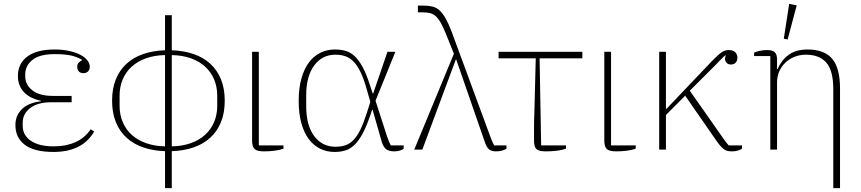

<svg xmlns="http://www.w3.org/2000/svg" viewBox="-20 -777 4470 997"><path d="M258 12Q158 12 109 -25Q60 -62 60 -128Q60 -176 93 -209.5Q126 -243 192 -251V-254Q135 -266 104 -299Q73 -332 73 -382Q73 -447 122 -483.5Q171 -520 263 -520Q305 -520 339 -512.5Q373 -505 397 -492.5Q421 -480 433.5 -464Q446 -448 446 -431Q446 -415 437 -406Q428 -397 413 -397Q398 -397 389.5 -406Q381 -415 381 -430Q381 -443 388 -451Q395 -459 406 -464V-466Q383 -481 350 -488.5Q317 -496 263 -496Q186 -496 148.5 -466Q111 -436 111 -391V-381Q111 -337 148 -308Q185 -279 254 -279H352V-246H246Q176 -246 137 -216Q98 -186 98 -141V-123Q98 -75 140 -46Q182 -17 260 -17Q323 -17 372 -39Q421 -61 451 -106L469 -94Q408 12 258 12Z M837 8Q775 6 724 -11.5Q673 -29 637 -62Q601 -95 581.5 -143Q562 -191 562 -254Q562 -317 581.5 -365Q601 -413 637 -446Q673 -479 724 -496.5Q775 -514 837 -516V-698H872V-516Q934 -514 985 -496.5Q1036 -479 1072 -446Q1108 -413 1127.5 -365Q1147 -317 1147 -254Q1147 -191 1127.5 -143Q1108 -95 1072 -62Q1036 -29 985 -11.5Q934 6 872 8V200H837ZM837 -491Q783 -490 739 -474.5Q695 -459 664.5 -431.5Q634 -404 617.5 -365.5Q601 -327 601 -280V-228Q601 -181 617.5 -142.5Q634 -104 664.5 -76.5Q695 -49 739 -33.5Q783 -18 837 -17ZM872 -17Q927 -18 970.5 -33.5Q1014 -49 1044.5 -76.5Q1075 -104 1091.5 -142.5Q1108 -181 1108 -228V-280Q1108 -327 1091.5 -365.5Q1075 -404 1044.5 -431.5Q1014 -459 970.5 -474.5Q927 -490 872 -491Z M1324 -508V-22H1452V-5Q1433 2 1406.5 5.5Q1380 9 1351 9Q1315 9 1302 -3Q1289 -15 1289 -47V-508Z M2076 -4Q2069 1 2055.5 5Q2042 9 2027 9Q1998 9 1982.5 -4.5Q1967 -18 1958 -56L1915 -206H1912L1902 -176Q1882 -118 1862 -81.5Q1842 -45 1820 -24Q1798 -3 1772.5 4.5Q1747 12 1717 12Q1677 12 1643 -4.5Q1609 -21 1584 -54Q1559 -87 1545 -137Q1531 -187 1531 -253Q1531 -319 1545 -369Q1559 -419 1584 -452.5Q1609 -486 1643.5 -503Q1678 -520 1719 -520Q1750 -520 1775.5 -512.5Q1801 -505 1822.5 -484.5Q1844 -464 1863.5 -428Q1883 -392 1901 -335L1915 -292H1918L1992 -508H2033L1930 -254L1990 -68Q1995 -54 1999.5 -43Q2004 -32 2009 -22H2076ZM1885 -311Q1870 -365 1853.5 -400Q1837 -435 1817.5 -455.5Q1798 -476 1774.5 -484.5Q1751 -493 1722 -493Q1653 -493 1611.5 -437Q1570 -381 1570 -282V-225Q1570 -126 1611.5 -70.5Q1653 -15 1722 -15Q1750 -15 1773 -22.5Q1796 -30 1815.5 -50Q1835 -70 1851.5 -104Q1868 -138 1885 -191L1903 -248Z M2337 -498 2296 -600Q2281 -637 2268.5 -659Q2256 -681 2242.5 -693Q2229 -705 2212.5 -709Q2196 -713 2174 -713H2150V-748H2178Q2205 -748 2225.5 -743Q2246 -738 2262.5 -723Q2279 -708 2294 -681.5Q2309 -655 2325 -613L2530 -57Q2537 -39 2546 -22H2610V-5Q2601 1 2587 5Q2573 9 2556 9Q2533 9 2519.5 -1.5Q2506 -12 2496 -44L2349 -468H2347L2173 0H2131Z M2919 -5Q2880 9 2814 9Q2779 9 2766 -2.5Q2753 -14 2753 -46Q2753 -58 2753 -76Q2753 -94 2753 -114.5Q2753 -135 2753.5 -156.5Q2754 -178 2755 -198L2762 -474H2569V-508H3004V-474H2782L2790 -22H2919Z M3153 -508V-22H3281V-5Q3262 2 3235.5 5.5Q3209 9 3180 9Q3144 9 3131 -3Q3118 -15 3118 -47V-508Z M3403 -508H3438V-212H3441L3677 -460Q3709 -493 3726.5 -505Q3744 -517 3764 -517Q3786 -517 3797.5 -506Q3809 -495 3809 -478Q3809 -461 3800 -451.5Q3791 -442 3776 -442Q3756 -442 3748.5 -457Q3741 -472 3749 -489L3747 -490Q3736 -482 3725 -470Q3714 -458 3696 -440L3562 -306L3724 -75Q3732 -63 3743 -48Q3754 -33 3764 -22H3833V-5Q3825 1 3811 5Q3797 9 3782 9Q3769 9 3759 7Q3749 5 3739.5 -2Q3730 -9 3719 -21.5Q3708 -34 3694 -55L3538 -280L3438 -180V0H3403Z M3980 -486H3896V-504Q3908 -509 3925 -513Q3942 -517 3964 -517Q3991 -517 4003 -506Q4015 -495 4015 -467V-419H4018Q4038 -465 4075.5 -492.5Q4113 -520 4173 -520Q4261 -520 4301.5 -471.5Q4342 -423 4342 -318V200H4307V-314Q4307 -410 4271 -451.5Q4235 -493 4165 -493Q4134 -493 4107 -482.5Q4080 -472 4059.5 -453Q4039 -434 4027 -407.5Q4015 -381 4015 -349V0H3980ZM4050 -576 4078 -757 4117 -749 4070 -572Z"/></svg>

Font: IBM Plex Serif ExtLt
Style: Regular
Weight: 200
Designer: Mike Abbink, Paul van der Laan, Pieter van Rosmalen
Foundry: Bold Monday
Version: Version 3.001